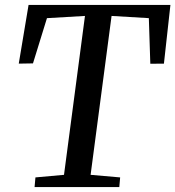

<svg xmlns="http://www.w3.org/2000/svg" viewBox="-20 -763 715 783"><path d="M121 0 124.5 -39.5 241 -50 326.5 -698 171.5 -689 114.5 -504.5 56.5 -503.5 96.5 -743H675L648.5 -503.5L593 -503L587 -689L435 -698L349.5 -50L470 -39.5L466.5 0Z"/></svg>

Font: Merriweather Text Regular
Style: Italic
Weight: 400
Italic angle: -7.8°
Designer: Eben Sorkin
Foundry: Eben Sorkin
Version: Version 2.100; ttfautohint (v1.7.19-72a1) -l 8 -r 50 -G 200 